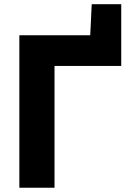

<svg xmlns="http://www.w3.org/2000/svg" viewBox="-20 -878 622 898"><path d="M70.5 0V-713H402L409 -858.5H547V-569.5H235V0Z"/></svg>

Font: Commissioner
Style: Bold
Weight: 700
Designer: Kostas Bartsokas
Foundry: Kostas Bartsokas
Version: Version 1.000; ttfautohint (v1.8.3)